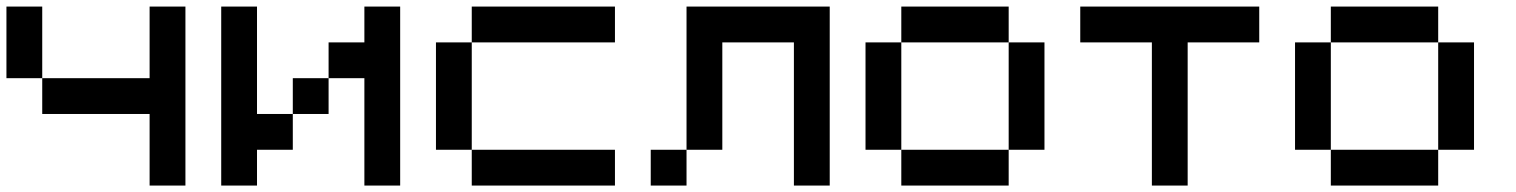

<svg xmlns="http://www.w3.org/2000/svg" viewBox="-20 -576 4707 596"><path d="M0 -555.6H111.1V-333.3H0ZM444.4 -333.3V-555.6H555.6V0H444.4V-222.2H111.1V-333.3Z M777.8 -111.1V0H666.7V-555.6H777.8V-222.2H888.9V-111.1ZM1111.1 -444.4V-555.6H1222.2V0H1111.1V-333.3H1000V-444.4ZM1000 -222.2H888.9V-333.3H1000Z M1444.4 -111.1H1333.3V-444.4H1444.4ZM1888.9 -444.4H1444.4V-555.6H1888.9ZM1888.9 0H1444.4V-111.1H1888.9Z M2111.1 0H2000V-111.1H2111.1ZM2222.2 -444.4V-111.1H2111.1V-555.6H2555.6V0H2444.4V-444.4Z M2777.8 -111.1H2666.7V-444.4H2777.8ZM3111.1 -444.4H2777.8V-555.6H3111.1ZM3222.2 -111.1H3111.1V-444.4H3222.2ZM3111.1 0H2777.8V-111.1H3111.1Z M3666.7 -444.4V0H3555.6V-444.4H3333.3V-555.6H3888.9V-444.4Z M4111.1 -111.1H4000V-444.4H4111.1ZM4444.4 -444.4H4111.1V-555.6H4444.4ZM4555.6 -111.1H4444.4V-444.4H4555.6ZM4444.4 0H4111.1V-111.1H4444.4Z"/></svg>

Font: Pixeloid Sans
Style: Regular
Weight: 400
Designer: GGBotNet
Foundry: GGBotNet
Version: 0.5